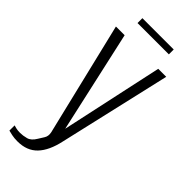

<svg xmlns="http://www.w3.org/2000/svg" viewBox="-235 -628 780 780"><g transform="rotate(45 155.0 -238.5)"><path d="M60 118Q41 118 27.5 115Q14 112 6 110V80Q9 81 19 83.5Q29 86 43 86Q59 86 78 81Q97 76 111 52Q117 42 126 28Q135 14 131 -5L13 -495H63L162 -51H160L256 -495H302L191 -13Q177 52 145.5 85Q114 118 60 118ZM65 -567V-595H245V-567Z"/></g></svg>

Font: Alumni Sans Thin Light
Style: Regular
Weight: 300
Version: Version 1.018